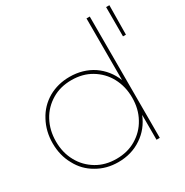

<svg xmlns="http://www.w3.org/2000/svg" viewBox="-171 -879 978 1017"><g transform="rotate(-30 318.5 -370.0)"><path d="M517 -742H497V-365C478 -412 448 -450 407 -478C366 -505 318 -519 264 -519C216 -519 173 -508 134 -486C95 -463 65 -432 44 -392C22 -352 11 -307 11 -258C11 -209 22 -164 44 -125C65 -85 95 -54 134 -32C173 -9 216 2 264 2C318 2 366 -12 407 -40C448 -67 478 -105 497 -152V0H517ZM384 -49C349 -28 309 -18 264 -18C219 -18 179 -28 144 -49C109 -70 81 -98 61 -135C41 -171 31 -212 31 -258C31 -304 41 -345 61 -382C81 -419 109 -447 144 -468C179 -489 219 -499 264 -499C309 -499 349 -489 384 -468C419 -447 447 -419 467 -382C487 -345 497 -304 497 -258C497 -212 487 -171 467 -135C447 -98 419 -70 384 -49ZM617 -742V-563H635L637 -742Z"/></g></svg>

Font: Argentum Sans Thin
Style: Regular
Weight: 250
Designer: Julieta Ulanovsky
Foundry: Julieta Ulanovsky
Version: Version 5.001;February 15, 2019;FontCreator 11.5.0.2425 64-b